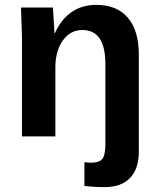

<svg xmlns="http://www.w3.org/2000/svg" viewBox="-20 -559 651 787"><path d="M409 208Q364 208 326 203V106L351 108Q387 108 399.5 92.5Q412 77 412 29V-296Q412 -436 318 -436Q268 -436 237.5 -393Q207 -350 207 -283V0H70V-410Q70 -416 66 -528H197Q198 -519 200 -478Q203 -437 203 -423H205Q258 -539 375 -539Q459 -539 504 -486.5Q549 -434 549 -335V63Q549 133 513 170.5Q477 208 409 208Z"/></svg>

Font: Libra Sans
Style: Bold
Weight: 700
Foundry: Context Ltd
Version: Version 1.000